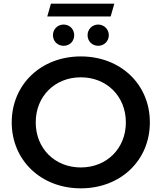

<svg xmlns="http://www.w3.org/2000/svg" viewBox="-20 -1018 882 1048"><path d="M258 -998 238 -928H584L604 -998ZM327 -768C360 -768 385 -792 385 -826C385 -859 360 -884 327 -884C295 -884 269 -859 269 -826C269 -792 295 -768 327 -768ZM516 -768C547 -768 574 -792 574 -826C574 -859 547 -884 516 -884C484 -884 458 -859 458 -826C458 -792 484 -768 516 -768ZM421 10C638 10 798 -142 798 -350C798 -558 638 -710 421 -710C204 -710 44 -557 44 -350C44 -143 204 10 421 10ZM421 -104C280 -104 175 -207 175 -350C175 -493 280 -596 421 -596C562 -596 667 -493 667 -350C667 -207 562 -104 421 -104Z"/></svg>

Font: Talent
Style: Bold
Weight: 600
Designer: Mike Powis
Version: Version 1.001;hotconv 1.0.109;makeotfexe 2.5.65596